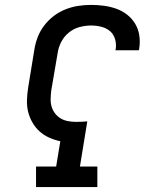

<svg xmlns="http://www.w3.org/2000/svg" viewBox="-20 -763 640 783"><path d="M127 0V-84H209L226 -187Q202 -192 180 -202Q158 -212 141 -227.5Q124 -243 112 -264Q100 -285 94.5 -308Q89 -331 90 -356.5Q91 -382 95 -407L120 -560Q124 -586 133.5 -611Q143 -636 160 -658.5Q177 -681 199.5 -698Q222 -715 247.5 -725Q273 -735 299 -739Q325 -743 351 -743Q378 -743 404 -739.5Q430 -736 454 -727.5Q478 -719 498 -703.5Q518 -688 531 -666.5Q544 -645 548 -619Q552 -593 548 -567Q548 -565 547.5 -562.5Q547 -560 546 -558H451Q451 -560 451 -561Q451 -562 452 -563Q455 -584 449 -604Q443 -624 428 -636.5Q413 -649 392.5 -654Q372 -659 351 -659Q328 -659 304 -652.5Q280 -646 260.5 -630Q241 -614 229.5 -591.5Q218 -569 215 -546L189 -394Q187 -377 186.5 -360Q186 -343 190.5 -328Q195 -313 204.5 -300.5Q214 -288 227.5 -280Q241 -272 257.5 -269Q274 -266 290 -266Q302 -266 313.5 -266.5Q325 -267 336 -268L306 -84H377V0Z"/></svg>

Font: Iosevka Slab MdExObl
Style: Regular
Weight: 500
Width: 7
Italic angle: -9°
Monospace: yes
Designer: Belleve Invis
Foundry: Belleve Invis
Version: Version 11.1.1; ttfautohint (v1.8.3)